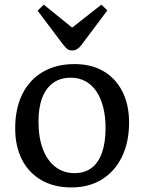

<svg xmlns="http://www.w3.org/2000/svg" viewBox="-20 -799 626 833"><path d="M289.1 14.2Q214.8 14.2 159.9 -17.3Q105 -48.8 75.4 -106.4Q45.9 -164.1 45.9 -242.2Q45.9 -328.1 76.9 -390.6Q107.9 -453.1 166 -487.1Q224.1 -521 303.2 -521Q376.5 -521 429.2 -490Q481.9 -459 511 -402.1Q540 -345.2 540 -267.1Q540 -182.1 509 -118.7Q478 -55.2 422.1 -20.5Q366.2 14.2 289.1 14.2ZM303.2 -47.9Q347.2 -47.9 377.2 -70.3Q407.2 -92.8 422.6 -137Q438 -181.2 438 -243.2Q438 -293.9 427.5 -334.5Q417 -375 397.5 -403.6Q377.9 -432.1 349.9 -447Q321.8 -461.9 287.1 -461.9Q242.2 -461.9 211.2 -439.9Q180.2 -418 163.6 -376Q147 -334 147 -272Q147 -202.1 166 -152.1Q185.1 -102.1 220.2 -75Q255.4 -47.9 303.2 -47.9ZM293 -580.1Q286.1 -580.1 280 -582Q273.9 -584 267.3 -590.6Q260.7 -597.2 252 -607.9L143.1 -752.9L169.9 -778.8L293 -679.2L419.9 -778.8L445.8 -753.9L332 -602.1Q323.2 -590.8 313.7 -585.4Q304.2 -580.1 293 -580.1Z"/></svg>

Font: Literata
Style: Regular
Weight: 400
Designer: Latin by Veronika Burian and Jose Scaglione. Greek by Irene Vlachou. Cyrillic by Vera Evstafieva.
Foundry: TypeTogether
Version: Version 3.002